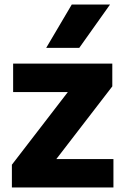

<svg xmlns="http://www.w3.org/2000/svg" viewBox="-20 -828 546 848"><path d="M32.5 0V-100.5L302 -450.5V-421.5H38V-547H476V-446.5L206.5 -96.5V-125.5H481V0ZM184 -616.5 297 -808H466L330 -616.5Z"/></svg>

Font: Encode Sans Condensed Thin
Style: Bold
Weight: 700
Version: Version 3.002